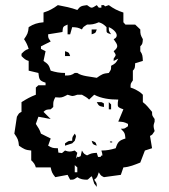

<svg xmlns="http://www.w3.org/2000/svg" viewBox="-20 -686 660 750"><path d="M282 -13H272V-41L282 -32ZM358 -287C367 -271 367 -272 386 -268C386 -286 388 -281 376 -287ZM414 -278 405 -287V-259H414ZM348 -259 358 -249ZM254 -230 262 -221ZM348 -230 358 -221ZM158 -193 168 -183ZM272 -164C263 -150 262 -153 262 -136C245 -136 248 -135 234 -126V-117L262 -126L272 -136C276 -151 280 -153 272 -164ZM206 -136 216 -126ZM338 -136C343 -121 343 -122 358 -117C353 -132 353 -131 338 -136ZM410 -133C406 -129 417 -129 418 -130C422 -134 411 -134 410 -133ZM244 -316C254 -313 259 -311 264 -311C268 -311 273 -313 282 -316H300C312 -309 319 -306 328 -297L348 -316C376 -301 410 -297 442 -297C440 -289 440 -282 440 -277C440 -267 445 -265 462 -259L442 -211C460 -210 464 -210 480 -202V-193C466 -184 469 -183 452 -183C467 -168 468 -166 470 -145C445 -137 440 -132 432 -107C412 -101 397 -98 376 -98C379 -89 380 -84 380 -80C380 -75 376 -83 373 -73H363L358 -89C339 -88 336 -87 320 -79C309 -85 309 -83 300 -98L295 -76L286 -72C283 -80 278 -63 278 -68C278 -73 279 -79 282 -89L272 -98C262 -95 257 -94 252 -94C247 -94 242 -95 234 -98L222 -88L208 -90L206 -107C187 -107 184 -108 168 -117L178 -145L140 -164C135 -180 129 -188 120 -202L130 -230L178 -221L150 -249C159 -258 162 -258 178 -259L188 -268V-277C188 -288 189 -293 196 -306C202 -306 208 -305 212 -305C223 -305 229 -308 244 -316ZM338 -571V-552C353 -557 353 -556 358 -571ZM234 -486V-467H254C249 -482 249 -481 234 -486ZM366 -599C379 -595 385 -591 396 -580V-571C396 -558 396 -558 414 -552C405 -566 405 -563 405 -580C420 -574 436 -560 436 -548C436 -542 433 -537 424 -533C433 -520 438 -513 438 -506C438 -500 434 -494 424 -486C430 -477 432 -473 432 -471C432 -469 430 -466 424 -457V-448L442 -457C433 -440 431 -438 414 -429C414 -412 414 -415 405 -401C382 -399 377 -395 358 -382C333 -387 300 -388 282 -401H272C259 -392 253 -391 234 -391V-401C213 -401 197 -404 178 -410C171 -432 169 -435 150 -448L158 -486L140 -495V-505L178 -524C169 -538 168 -535 168 -552L224 -561C226 -582 225 -582 244 -590V-552H254L262 -580C280 -579 284 -579 300 -571C306 -582 305 -580 320 -590C339 -590 347 -591 366 -599ZM206 -666C187 -652 172 -644 150 -637V-599C126 -597 111 -592 92 -580C90 -557 87 -552 74 -533C83 -519 87 -511 92 -495C79 -491 75 -487 64 -476V-467C75 -456 79 -452 92 -448V-410L130 -401C133 -375 134 -371 158 -363V-353H130L120 -344V-316C99 -308 83 -299 64 -287V-249C53 -243 55 -245 46 -230L36 -164C49 -145 52 -140 54 -117C73 -104 79 -100 102 -98V-60C113 -49 116 -45 120 -32H178C182 -13 184 -9 196 6L244 -3L254 16C271 16 268 15 282 6C294 14 305 16 320 16C326 16 333 3 339 3L348 31L358 44C358 27 357 30 348 16C361 7 360 3 366 -13C375 2 375 0 386 6L452 -3L462 -32C487 -34 505 -42 528 -51L546 -98L574 -107L566 -155C577 -161 574 -159 584 -174C581 -184 580 -189 580 -194C580 -198 581 -202 584 -211V-221C575 -235 574 -232 574 -249C561 -264 553 -276 538 -287V-316L528 -325C514 -334 506 -339 490 -344C490 -361 490 -358 499 -372V-410C508 -419 507 -423 508 -439L538 -448C537 -467 537 -473 528 -486V-505C537 -514 537 -517 538 -533C529 -549 528 -552 528 -571L508 -590H470L462 -599V-637C440 -644 424 -652 405 -666C386 -660 393 -659 386 -666H376V-656H366L358 -666C348 -660 343 -656 338 -656C333 -656 329 -660 320 -666C299 -663 294 -663 282 -647C258 -656 232 -661 206 -666Z"/></svg>

Font: GNUTypewriter
Style: Standard
Weight: 400
Version: Version 001.000